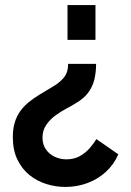

<svg xmlns="http://www.w3.org/2000/svg" viewBox="-20 -526 519 759"><path d="M359.9 -273.4Q359.9 -241 353.2 -212.5Q346.5 -184.1 329.1 -160.3Q311.8 -136.6 278.1 -117Q263.3 -107.7 241.1 -96.1Q219 -84.4 197.7 -68.5Q176.4 -52.6 162.2 -31.2Q148 -9.9 148 18.2Q148 45.3 161.4 64.5Q174.9 83.8 196.6 93.9Q218.3 103.9 242.6 103.9Q272.1 103.9 294.7 91.6Q317.3 79.3 333.9 60.4Q350.5 41.6 360.8 23.8L447.8 84Q430.2 124.5 398.4 153.5Q366.6 182.5 325.3 197.8Q284.1 213 238.3 213Q200.9 213 164 201.7Q127.2 190.5 97.1 166.5Q67 142.5 48.9 105.1Q30.7 67.7 30.7 15.6Q30.7 -16.1 38 -40.8Q45.3 -65.6 59.2 -85.4Q73.1 -105.1 92.7 -121.3Q112.4 -137.4 136 -151.8Q162.8 -168.5 188.6 -183.4Q214.5 -198.2 231.9 -218.7Q249.3 -239.3 249.3 -273.4ZM357.4 -506V-368.4H246.9V-506Z"/></svg>

Font: Raleway Thin
Style: Regular
Weight: 100
Designer: Matt McInerney, Pablo Impallari, Rodrigo Fuenzalida
Foundry: Matt McInerney, Pablo Impallari, Rodrigo Fuenzalida
Version: Version 4.026